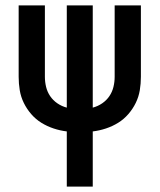

<svg xmlns="http://www.w3.org/2000/svg" viewBox="-20 -690 590 710"><path d="M227 0V-204Q202 -207 178 -215Q154 -223 133 -236Q112 -249 95.5 -268Q79 -287 68 -309.5Q57 -332 53 -356.5Q49 -381 49 -406V-670H146V-406Q146 -387 150.5 -368.5Q155 -350 165.5 -334.5Q176 -319 192 -308Q208 -297 227 -292V-670H323V-292Q342 -297 358 -308Q374 -319 384.5 -334.5Q395 -350 399.5 -368.5Q404 -387 404 -406V-670H501V-406Q501 -381 497 -356.5Q493 -332 482 -309.5Q471 -287 454.5 -268Q438 -249 417 -236Q396 -223 372 -215Q348 -207 323 -204V0Z"/></svg>

Font: Lode Dark
Style: Bold
Weight: 700
Monospace: yes
Designer: Belleve Invis
Foundry: Belleve Invis
Version: Version 29.2.0; ttfautohint (v1.8.3)